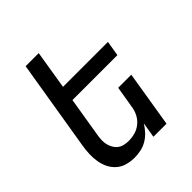

<svg xmlns="http://www.w3.org/2000/svg" viewBox="-203 -867 1006 1006"><g transform="rotate(-45 300.0 -363.5)"><path d="M216 8Q187 8 160 0.5Q133 -7 113 -24.5Q93 -42 81 -66Q69 -90 64.5 -117.5Q60 -145 61 -173.5Q62 -202 67 -231L150 -735H247L212 -520H545L531 -436H198L162 -217Q159 -200 158 -182.5Q157 -165 160.5 -149Q164 -133 172 -118.5Q180 -104 192.5 -94Q205 -84 221.5 -80Q238 -76 255 -76Q279 -76 303 -82.5Q327 -89 347 -105.5Q367 -122 378.5 -145Q390 -168 393 -192L413 -312H510L459 0H362L376 -85Q363 -64 346 -45.5Q329 -27 307.5 -14.5Q286 -2 262.5 3Q239 8 216 8Z"/></g></svg>

Font: Iosevka Medium Extended
Style: Italic
Weight: 500
Width: 7
Italic angle: -9°
Monospace: yes
Designer: Belleve Invis
Foundry: Belleve Invis
Version: Version 32.5.0; ttfautohint (v1.8.4)